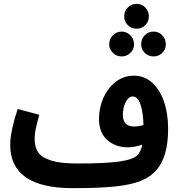

<svg xmlns="http://www.w3.org/2000/svg" viewBox="-20 -956 928 997"><path d="M853 -287Q853 -144 794 -75Q762 -37 710.5 -16.5Q659 4 576 12.5Q493 21 357 21Q33 21 33 -204Q33 -242 44.5 -293Q56 -344 72 -390L184 -360Q173 -320 166.5 -291Q160 -262 160 -233Q160 -193 177.5 -166Q195 -139 244 -123Q293 -107 382 -107Q526 -107 598 -117Q670 -127 693 -150Q712 -169 719 -205Q679 -191 645 -191Q580 -191 537 -229Q494 -267 494 -338Q494 -396 517 -448Q540 -500 581.5 -531.5Q623 -563 675 -563Q730 -563 770 -527Q810 -491 831.5 -428.5Q853 -366 853 -287ZM675 -299Q702 -299 725 -307Q723 -375 709 -415Q695 -455 669 -455Q648 -455 633 -426.5Q618 -398 618 -359Q618 -329 633 -314Q648 -299 675 -299ZM625 -871Q625 -898 643.5 -917Q662 -936 690 -936Q716 -936 734.5 -917Q753 -898 753 -871Q753 -844 734.5 -825.5Q716 -807 690 -807Q662 -807 643.5 -825.5Q625 -844 625 -871ZM547 -726Q547 -753 566 -772.5Q585 -792 612 -792Q638 -792 657 -772.5Q676 -753 676 -726Q676 -700 657 -681.5Q638 -663 612 -663Q585 -663 566 -681.5Q547 -700 547 -726ZM713 -726Q713 -754 731.5 -773Q750 -792 778 -792Q804 -792 822.5 -773Q841 -754 841 -726Q841 -700 822.5 -681.5Q804 -663 778 -663Q750 -663 731.5 -681.5Q713 -700 713 -726Z"/></svg>

Font: Noto Sans Arabic Cond
Style: Bold
Weight: 700
Width: 3
Designer: Nadine Chahine
Foundry: Monotype Imaging Inc.
Version: Version 1.001